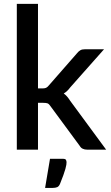

<svg xmlns="http://www.w3.org/2000/svg" viewBox="-20 -760 562 975"><path d="M65.4 -740.2H172.9V-311H195.8Q207 -311 213.9 -314Q221.2 -317.4 228.5 -326.7L371.6 -490.2Q378.4 -499 388.2 -504.9Q396.5 -509.8 411.1 -509.8H508.3L336.4 -315.9Q321.8 -295.9 303.7 -285.2Q311.5 -279.8 320.8 -269.5Q330.1 -258.3 335.4 -249.5L519 0H422.9Q409.7 0 400.9 -4.4Q391.6 -7.8 384.3 -20L236.8 -220.2Q229.5 -231.4 222.2 -234.9Q214.8 -237.8 199.7 -237.8H172.9V0H65.4ZM233.9 46.4H298.8Q312 46.4 314.9 51.8Q317.9 57.6 317.9 64Q317.9 65.9 316.9 76.7Q314.5 89.4 312 98.1Q308.6 108.9 301.8 129.4Q297.4 142.1 284.7 173.8Q279.3 186.5 270.5 190.4Q261.2 194.3 247.1 194.3H209Z"/></svg>

Font: Lato-SemiBold
Style: Regular
Weight: 500
Designer: Lukasz Dziedzic with Adam Twardoch and Botio Nikoltchev
Foundry: tyPoland Lukasz Dziedzic
Version: ""